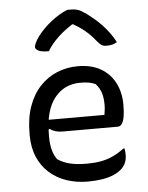

<svg xmlns="http://www.w3.org/2000/svg" viewBox="-57 -864 713 922"><g transform="rotate(-5 300.0 -403.0)"><path d="M329 -544Q394 -544 439 -518Q484 -492 507.5 -446Q531 -400 531 -342V-338Q531 -306 527 -283.5Q523 -261 515 -249.5Q507 -238 495 -238H228Q209 -238 193.5 -243Q178 -248 168 -256L150 -246V-300H436Q438 -312 439.5 -324Q441 -336 441 -348Q441 -383 433 -407Q425 -431 407 -451Q391 -458 375 -461Q359 -464 333 -464Q256 -464 209 -404.5Q162 -345 162 -227V-216Q162 -183 169 -156Q176 -129 191 -108Q218 -90 251 -82Q284 -74 332 -74Q369 -74 399.5 -79.5Q430 -85 458 -98Q486 -111 512 -131H518Q519 -125 520 -118.5Q521 -112 521 -103Q521 -80 514.5 -64Q508 -48 496 -36Q480 -20 455 -9Q430 2 398 7Q366 12 329 12Q274 12 227 -4Q180 -20 145 -51Q110 -82 90 -128Q70 -174 70 -233V-244Q70 -317 90 -373Q110 -429 145.5 -467Q181 -505 228 -524.5Q275 -544 329 -544ZM302 -818Q306 -818 310.5 -818Q315 -818 322 -818Q338 -818 352.5 -813.5Q367 -809 394 -790Q410 -778 428 -763Q446 -748 463.5 -729.5Q481 -711 497 -689.5Q513 -668 526 -643Q515 -636 503 -633Q491 -630 475 -630Q460 -630 451 -636Q442 -642 427 -660Q406 -687 377.5 -710.5Q349 -734 298 -761L355 -747H290L345 -762Q288 -729 252 -695Q216 -661 197 -628H191Q171 -628 158 -631.5Q145 -635 138.5 -641Q132 -647 132 -653Q132 -660 138 -673.5Q144 -687 158 -706Q171 -723 187.5 -739.5Q204 -756 223 -771Q242 -786 262 -798Q282 -810 302 -818Z"/></g></svg>

Font: Recursive Casual
Style: Regular
Weight: 400
Version: Version 1.047